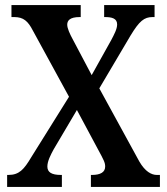

<svg xmlns="http://www.w3.org/2000/svg" viewBox="-20 -734 656 754"><path d="M8 0H223V-47H219C182 -47 166 -58 166 -80C166 -101 179 -126 191 -148L282 -302L364 -149C388 -105 393 -95 393 -80C393 -58 375 -47 341 -47H337V0H608V-47H596C575 -47 550 -60 527 -100L370 -387L493 -595C527 -651 546 -667 579 -667H587V-714H389V-667H392C419 -667 440 -662 440 -638C440 -620 428 -598 417 -577L340 -439L266 -579C254 -601 244 -623 244 -637C244 -653 254 -667 293 -667H297V-714H25V-667H36C72 -667 90 -651 109 -614L251 -354L103 -117C74 -68 55 -47 13 -47H8Z"/></svg>

Font: Noto Serif Bengali Condensed SemiBold
Style: Regular
Weight: 600
Width: 3
Designer: Juan Bruce, Universal Thirst, Indian Type Foundry and the Monotype Design Team.
Foundry: Monotype Imaging Inc.
Version: Version 2.003